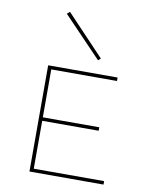

<svg xmlns="http://www.w3.org/2000/svg" viewBox="-80 -758 632 817"><g transform="rotate(10 235.5 -349.5)"><path d="M320 -526 309 -517 144 -689 156 -699ZM120 -15H424V0H104V-459H404V-444H120V-237H364V-222H120Z"/></g></svg>

Font: EauTestSC Thin
Style: Regular
Weight: 250
Designer: Christian Thalmann (Catharsis Fonts)
Version: Version 0.001;PS 000.001;hotconv 1.0.88;makeotf.lib2.5.64775